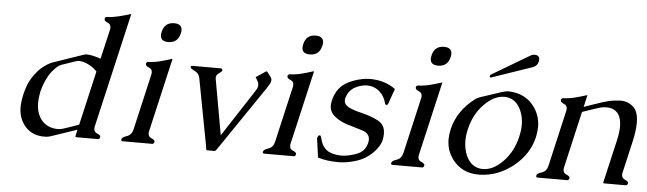

<svg xmlns="http://www.w3.org/2000/svg" viewBox="-47 -888 3622 1075"><g transform="rotate(5 1764.5 -350.5)"><path d="M408.7 -42.5 263.2 6.8Q246.1 12.2 235.8 12.2H215.8Q147.5 8.8 109.4 -44.4Q80.1 -85.4 80.1 -141.6Q80.1 -157.7 82.5 -175.3Q85.4 -195.8 89.8 -214.8Q95.7 -240.2 104.5 -264.2Q120.1 -305.7 155.8 -347.2Q173.3 -368.7 209.5 -392.1Q221.7 -399.4 236.8 -405.3Q279.3 -419.9 321.8 -434.6Q364.3 -449.2 407.2 -463.9Q416 -466.8 423.8 -466.8H426.3Q457 -465.3 498 -451.2Q501.5 -449.7 502.4 -449.2L540.5 -613.8Q542.5 -621.6 542.5 -627.4Q542.5 -647 524.2 -654.3Q505.9 -661.6 505.9 -672.4Q505.9 -673.8 505.9 -675.3Q508.3 -685.5 518.6 -685.5Q551.3 -687 584.7 -695.3Q618.2 -703.6 652.3 -714.4L503.9 -71.3Q502 -63.5 502 -57.1Q502 -37.6 521.7 -30Q541.5 -22.5 538.6 -10.3Q536.1 0 525.9 0H407.2Q398.9 0 400.4 -6.3ZM485.8 -376Q468.3 -396 439.7 -410.9Q411.1 -425.8 386.7 -426.8H384.8Q375 -426.8 364.3 -422.9Q345.2 -416.5 326.4 -409.9Q307.6 -403.3 288.6 -397Q275.4 -392.1 266.1 -384.3Q228.5 -352.1 207.5 -306.2Q191.4 -271.5 183.1 -237.3Q180.7 -226.6 179.2 -215.3Q175.8 -192.4 175.8 -172.4Q175.8 -130.9 190.9 -101.1Q213.4 -55.7 259.3 -42Q276.4 -36.6 295.4 -36.6Q301.3 -36.6 308.1 -37.1Q318.8 -38.1 335 -43.5Q347.2 -47.4 373 -56.4Q398.9 -65.4 415.5 -71.3Z M896.5 -683.6Q939.9 -683.6 940.4 -647.9Q940.4 -639.6 938 -629.9Q925.3 -575.7 871.6 -575.7Q828.1 -575.7 828.1 -611.3Q828.1 -619.6 830.6 -629.9Q842.8 -683.6 896.5 -683.6ZM809.1 -71.3Q807.1 -63.5 807.1 -57.6Q807.1 -38.1 824.2 -31.2Q846.7 -22.5 843.8 -11.2Q841.3 0 831.5 0H666Q657.7 0 657.7 -7.3Q657.7 -9.3 658.2 -11.2Q660.6 -22.5 687.5 -31.2Q713.9 -40 721.2 -71.3L793 -383.8Q794.9 -391.1 794.9 -397.5Q794.9 -417 777.8 -423.3Q757.8 -431.2 758.3 -441.9Q758.3 -443.4 758.3 -444.8Q760.7 -455.1 771 -455.1Q803.7 -456.1 837.4 -464.8Q870.6 -473.6 904.3 -484.4Z M1154.8 -393.1 1210.4 -81.1 1385.3 -350.1Q1392.1 -360.4 1394 -370.1Q1395 -375 1395 -379.9Q1395 -392.1 1388.2 -403.3L1376.5 -422.4L1428.2 -457Q1431.6 -460 1434.1 -460Q1437.5 -460 1440.9 -456.1L1461.4 -428.2Q1465.8 -422.4 1465.8 -414.6Q1465.8 -411.1 1464.8 -406.7Q1463.4 -399.4 1458.5 -390.6Q1445.3 -367.2 1422.9 -335.9L1195.3 -1Q1191.9 3.9 1189 6.8Q1186 9.3 1183.1 9.3H1142.1Q1138.7 9.3 1137.2 6.3Q1136.2 4.9 1135.3 -1.2Q1134.3 -7.3 1134.3 -10.3L1062.5 -390.6Q1058.6 -409.2 1045.4 -419.9Q1036.6 -426.3 1027.6 -430.7Q1018.6 -435.1 1013.7 -439.5Q1010.7 -441.4 1009.3 -445.8Q1009.3 -447.8 1009.3 -449.2Q1009.8 -450.7 1010.7 -452.1Q1012.7 -454.6 1016.6 -454.6H1176.8Q1180.2 -454.6 1184.1 -452.1Q1187 -448.7 1188 -445.8Q1188 -444.3 1188 -443.4Q1187 -439 1180.7 -434.6Q1160.6 -419.4 1158.2 -414.6Q1155.8 -410.2 1154.8 -405.3Q1153.3 -399.4 1154.8 -393.1Z M1691.9 -683.6Q1735.4 -683.6 1735.8 -647.9Q1735.8 -639.6 1733.4 -629.9Q1720.7 -575.7 1667 -575.7Q1623.5 -575.7 1623.5 -611.3Q1623.5 -619.6 1626 -629.9Q1638.2 -683.6 1691.9 -683.6ZM1604.5 -71.3Q1602.5 -63.5 1602.5 -57.6Q1602.5 -38.1 1619.6 -31.2Q1642.1 -22.5 1639.2 -11.2Q1636.7 0 1627 0H1461.4Q1453.1 0 1453.1 -7.3Q1453.1 -9.3 1453.6 -11.2Q1456.1 -22.5 1482.9 -31.2Q1509.3 -40 1516.6 -71.3L1588.4 -383.8Q1590.3 -391.1 1590.3 -397.5Q1590.3 -417 1573.2 -423.3Q1553.2 -431.2 1553.7 -441.9Q1553.7 -443.4 1553.7 -444.8Q1556.2 -455.1 1566.4 -455.1Q1599.1 -456.1 1632.8 -464.8Q1666 -473.6 1699.7 -484.4Z M2119.6 -331.5H2118.2Q2112.3 -332 2109.9 -343.3Q2100.6 -379.9 2072.8 -404.5Q2044.9 -429.2 2006.3 -430.7H2004.4Q1974.1 -430.7 1940.9 -415.3Q1907.7 -399.9 1893.6 -367.7Q1888.7 -356.9 1886.7 -348.1Q1885.3 -341.8 1885.3 -335.9Q1885.3 -314 1909.9 -300.3Q1934.6 -286.6 1986.1 -274.4Q2037.6 -262.2 2078.6 -241Q2119.6 -219.7 2119.6 -168.9Q2119.6 -154.8 2116.7 -138.2L2115.7 -133.3Q2107.4 -97.2 2069.6 -59.6Q2031.7 -22 1981.7 -6.1Q1931.6 9.8 1888.2 11.2H1875Q1814.9 11.2 1763.7 -4.4L1749 -111.8L1752.4 -121.6Q1754.4 -128.9 1763.2 -128.9H1764.2Q1769 -127.9 1771.5 -117.2Q1782.7 -68.8 1810.5 -48.6Q1838.4 -28.3 1888.2 -26.9H1894Q1928.7 -26.9 1975.8 -43.7Q2022.9 -60.5 2035.2 -106.4L2036.1 -109.4Q2038.6 -120.1 2038.6 -129.4Q2038.6 -165 1995.8 -178Q1953.1 -190.9 1912.4 -203.1Q1871.6 -215.3 1840.6 -240Q1809.6 -264.6 1809.6 -300.3Q1809.6 -313 1813 -328.1L1813.5 -330.6Q1831.5 -406.2 1894.3 -437.3Q1957 -468.3 2021.5 -468.3Q2027.3 -468.3 2033.2 -467.8Q2104 -463.9 2159.2 -424.3L2128.9 -338.9Q2126.5 -331.5 2119.6 -331.5Z M2413.1 -683.6Q2456.5 -683.6 2457 -647.9Q2457 -639.6 2454.6 -629.9Q2441.9 -575.7 2388.2 -575.7Q2344.7 -575.7 2344.7 -611.3Q2344.7 -619.6 2347.2 -629.9Q2359.4 -683.6 2413.1 -683.6ZM2325.7 -71.3Q2323.7 -63.5 2323.7 -57.6Q2323.7 -38.1 2340.8 -31.2Q2363.3 -22.5 2360.4 -11.2Q2357.9 0 2348.1 0H2182.6Q2174.3 0 2174.3 -7.3Q2174.3 -9.3 2174.8 -11.2Q2177.2 -22.5 2204.1 -31.2Q2230.5 -40 2237.8 -71.3L2309.6 -383.8Q2311.5 -391.1 2311.5 -397.5Q2311.5 -417 2294.4 -423.3Q2274.4 -431.2 2274.9 -441.9Q2274.9 -443.4 2274.9 -444.8Q2277.3 -455.1 2287.6 -455.1Q2320.3 -456.1 2354 -464.8Q2387.2 -473.6 2420.9 -484.4Z M2691.9 -536.1Q2690.9 -535.6 2689 -535.6Q2680.2 -535.6 2682.1 -543.9Q2683.1 -547.9 2687 -551.3L2899.4 -677.2Q2909.7 -683.6 2920.4 -683.6Q2949.7 -683.6 2949.7 -659.7Q2949.7 -654.3 2948.2 -647.5Q2942.4 -622.1 2918 -613.8ZM2772.9 -434.1Q2715.3 -433.6 2660.2 -377Q2605 -320.3 2585.4 -234.9Q2577.6 -201.7 2577.6 -172.4Q2577.6 -170.4 2577.6 -168.9Q2577.6 -124 2594.2 -86.9Q2622.6 -24.4 2682.6 -21H2689.5Q2746.1 -21 2801.3 -77.6Q2856.4 -134.3 2876 -219.7Q2884.3 -254.9 2884.3 -286.1Q2884.3 -331.1 2867.2 -368.2Q2838.9 -430.7 2778.8 -434.1ZM2969.2 -224.1Q2946.3 -126.5 2861.3 -58.6Q2776.4 9.3 2674.3 12.2H2666.5Q2573.2 12.2 2520 -58.1Q2482.9 -107.4 2482.9 -170.4Q2482.9 -196.8 2489.7 -225.6V-227.1Q2515.1 -334 2611.8 -406.7Q2623 -415.5 2643.1 -421.9Q2663.1 -427.7 2693.8 -438.5Q2724.6 -449.2 2752.4 -458Q2779.8 -466.8 2795.4 -466.8H2796.9Q2891.1 -462.9 2940.9 -393.6Q2976.1 -344.7 2976.1 -282.2Q2976.1 -255.9 2969.7 -227.1Z M3424.8 -469.7Q3465.8 -469.7 3496.6 -441.9Q3524.9 -415.5 3524.9 -353Q3524.9 -309.1 3510.7 -247.1L3470.2 -71.3Q3468.3 -63.5 3468.3 -57.1Q3468.3 -37.6 3488 -30Q3507.8 -22.5 3505.1 -11.2Q3502.4 0 3492.7 0H3374Q3365.7 0 3367.2 -6.3L3422.9 -247.1Q3433.1 -292 3433.1 -325.2Q3433.1 -372.1 3413.1 -397.5Q3391.1 -425.3 3350.1 -425.3Q3326.7 -425.3 3305.9 -418.7Q3285.2 -412.1 3267.3 -406Q3249.5 -399.9 3236.8 -395.5Q3224.1 -391.1 3213.9 -387.7L3141.1 -71.3Q3139.2 -63.5 3139.2 -57.1Q3139.2 -37.6 3158.9 -30Q3178.7 -22.5 3176 -11.2Q3173.3 0 3163.6 0H2998Q2989.7 0 2989.7 -7.3Q2989.7 -9.3 2991.5 -15.9Q2993.2 -22.5 3019.5 -31Q3045.9 -39.6 3053.2 -71.3L3125 -383.8Q3127 -391.1 3127 -397.5Q3127 -417 3108.6 -424.1Q3090.3 -431.2 3090.3 -441.9Q3090.3 -443.4 3090.3 -444.8Q3092.8 -455.1 3103 -455.1Q3135.7 -456.5 3169.2 -465.1Q3202.6 -473.6 3236.3 -484.4L3220.7 -416.5Q3250 -426.8 3272.2 -434.6Q3294.4 -442.4 3328.9 -453.4Q3363.3 -464.4 3390.9 -467Q3418.5 -469.7 3424.8 -469.7Z"/></g></svg>

Font: Caudex
Style: Italic
Weight: 400
Italic angle: -13°
Version: Version 1.04